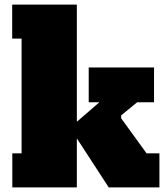

<svg xmlns="http://www.w3.org/2000/svg" viewBox="-20 -818 730 838"><path d="M315.4 -213.9V0H33.7V-148.9H74.2V-649.4H33.2V-797.9H315.4V-286.6L413.6 -371.6H367.2V-523.4H652.3V-371.6H578.6L508.8 -314.5V-301.8L619.6 -148.9H675.8V0H454.6Z"/></svg>

Font: Bevan
Style: Regular
Weight: 400
Foundry: vernon adams
Version: Version 1.000